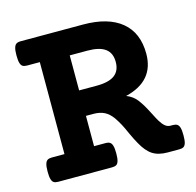

<svg xmlns="http://www.w3.org/2000/svg" viewBox="-89 -672 779 765"><g transform="rotate(-15 300.0 -290.0)"><path d="M530.8 -402.3Q530.8 -289.6 409.7 -260.3Q436 -250 451.7 -230Q461.9 -216.8 470.5 -202.4Q479 -188 490.2 -166Q502 -142.6 508.3 -132.3Q518.1 -116.2 527.8 -108.2Q537.6 -100.1 549.8 -100.1H559.1Q570.8 -100.1 577.1 -95.9Q583.5 -91.8 586.7 -81.1Q589.8 -70.3 589.8 -49.8Q589.8 -29.3 586.7 -18.6Q583.5 -7.8 577.1 -3.9Q570.8 0 559.1 0H511.7Q473.1 0 449.2 -15.6Q425.3 -31.2 405.3 -67.9Q395.5 -85 381.8 -114.7Q372.1 -137.2 363.3 -153.6Q354.5 -169.9 343.8 -185.5Q328.6 -206.5 310.1 -215.8Q291.5 -225.1 265.6 -225.1H234.4V-100.1H281.7Q293.5 -100.1 299.8 -95.9Q306.2 -91.8 309.3 -81.1Q312.5 -70.3 312.5 -49.8Q312.5 -29.3 309.3 -18.6Q306.2 -7.8 299.8 -3.9Q293.5 0 281.7 0H60.1Q48.3 0 42 -3.9Q35.6 -7.8 32.5 -18.6Q29.3 -29.3 29.3 -49.8Q29.3 -70.3 32.5 -81.1Q35.6 -91.8 42 -95.9Q48.3 -100.1 60.1 -100.1H112.3V-479.5H60.1Q48.3 -479.5 42 -483.4Q35.6 -487.3 32.5 -498Q29.3 -508.8 29.3 -529.3Q29.3 -549.8 32.5 -560.5Q35.6 -571.3 42 -575.4Q48.3 -579.6 60.1 -579.6H317.4Q420.4 -579.6 475.6 -534.2Q530.8 -488.8 530.8 -402.3ZM234.4 -330.1H307.1Q356.9 -330.1 380.9 -347.9Q404.8 -365.7 404.8 -402.3Q404.8 -439 380.9 -456.8Q356.9 -474.6 307.1 -474.6H234.4Z"/></g></svg>

Font: Courier Prime
Style: Bold
Weight: 700
Designer: Alan Dague-Greene, Quote-Unquote Apps
Foundry: Quote-Unquote Apps
Version: Version 3.018